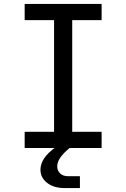

<svg xmlns="http://www.w3.org/2000/svg" viewBox="-20 -750 640 973"><path d="M307 203Q252 203 218.5 176.5Q185 150 185 110Q185 81 204 52Q223 23 270 -10H345L334 -1Q300 27 285 49.5Q270 72 270 93Q270 115 285 129Q300 143 325 143H385V203ZM105 0V-82H254V-648H105V-730H495V-648H346V-82H495V0Z"/></svg>

Font: JetBrains Mono
Style: Regular
Weight: 400
Monospace: yes
Designer: Philipp Nurullin, Konstantin Bulenkov
Foundry: JetBrains
Version: Version 2.305